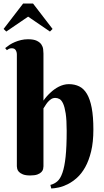

<svg xmlns="http://www.w3.org/2000/svg" viewBox="-33 -981 586 1082"><path d="M211.9 -414.1Q230 -439.9 252.9 -460.4Q262.2 -469.2 273.7 -477.5Q285.2 -485.8 298.1 -492.4Q311 -499 325.4 -502.9Q339.8 -506.8 355 -506.8Q387.7 -506.8 413.6 -494.1Q439.5 -481.4 457 -451.7Q474.6 -421.9 483.9 -372.8Q493.2 -323.7 493.2 -251Q493.2 -180.2 480.5 -127.9Q467.8 -75.7 447.3 -39.1Q426.8 -2.4 400.9 20.8Q375 43.9 348.6 57.1Q322.3 70.3 297.9 75.4Q273.4 80.6 255.9 81.1L251 61Q272.9 55.7 290 41Q307.1 26.4 318.8 -7.1Q330.6 -40.5 336.7 -97.2Q342.8 -153.8 342.8 -243.2Q342.8 -304.7 337.2 -341.6Q331.5 -378.4 322.5 -397.7Q313.5 -417 302 -423.1Q290.5 -429.2 278.8 -429.2Q264.6 -429.2 253.9 -421.6Q243.2 -414.1 235.1 -404.3Q227.1 -394.5 221.4 -384.8Q215.8 -375 211.9 -370.1V-43.9Q211.9 -37.6 210 -28.6Q208 -19.5 200.4 -11.5Q192.9 -3.4 178 2.2Q163.1 7.8 137.2 7.8Q111.3 7.8 96.2 1.7Q81.1 -4.4 73.5 -12.7Q65.9 -21 64 -29.8Q62 -38.6 62 -43.9V-673.8Q62 -688 55.4 -698.5Q48.8 -709 33.2 -709Q24.9 -709 18.8 -706.3Q12.7 -703.6 5.9 -698.2L-3.9 -710Q7.3 -719.2 21 -728.3Q34.7 -737.3 51 -744.1Q67.4 -751 85.9 -755.4Q104.5 -759.8 125 -759.8Q156.7 -759.8 174.3 -751.2Q191.9 -742.7 200.2 -730.2Q208.5 -717.8 210.2 -703.9Q211.9 -689.9 211.9 -679.2ZM153.3 -960.9 263.2 -817.9 248.5 -803.2 125.5 -887.2 2.4 -803.2 -12.7 -817.9 97.2 -960.9Z"/></svg>

Font: Berkshire Swash
Style: Regular
Weight: 400
Designer: Astigmatic (AOETI)
Foundry: Astigmatic (AOETI)
Version: Version 1.001